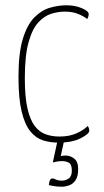

<svg xmlns="http://www.w3.org/2000/svg" viewBox="-20 -530 392 727"><path d="M201 10Q170 10 143 1.5Q116 -7 95 -32.5Q74 -58 62 -107.5Q50 -157 50 -239Q50 -329 66.5 -383Q83 -437 110.5 -464.5Q138 -492 170 -501Q202 -510 232 -510Q264 -510 290 -499Q316 -488 316 -476Q316 -473 314.5 -467.5Q313 -462 310 -458Q298 -468 276.5 -477Q255 -486 225 -486Q201 -486 174.5 -478Q148 -470 125 -445Q102 -420 88 -369.5Q74 -319 74 -234Q74 -163 84 -119.5Q94 -76 111.5 -53Q129 -30 153 -21.5Q177 -13 205 -13Q244 -13 271.5 -26Q299 -39 312 -53Q315 -49 316.5 -44.5Q318 -40 318 -35Q318 -23 285.5 -6.5Q253 10 201 10ZM214 177Q195 177 180 174Q165 171 165 171Q165 171 165.5 166.5Q166 162 167.5 156.5Q169 151 172 148Q177 143 188.5 148.5Q200 154 214 154Q228 154 240 146Q252 138 252 116Q252 92 240.5 86Q229 80 215 80Q203 80 191.5 82.5Q180 85 180 85L199 -3H224L210 61Q210 61 215 60Q220 59 229 59Q246 59 261 70.5Q276 82 276 110Q276 138 266 152.5Q256 167 241.5 172Q227 177 214 177Z"/></svg>

Font: Yanone Kaffeesatz ExtraLight
Style: Regular
Weight: 200
Designer: Yanone (Cyrillic: Daniel Pouzeot, Huerta Tipografica, and Cyreal)
Foundry: Yanone
Version: Version 2.003